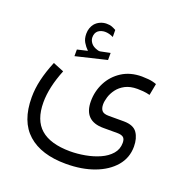

<svg xmlns="http://www.w3.org/2000/svg" viewBox="-138 -668 998 1037"><g transform="rotate(20 360.5 -149.5)"><path d="M254.9 -370.6Q238.3 -386.7 226.6 -406.5Q214.8 -426.3 214.8 -454.6Q214.8 -472.7 220 -487.1Q225.1 -501.5 233.9 -512.7Q246.1 -527.3 263.9 -535.2Q281.7 -543 300.3 -543Q318.8 -543 330.6 -538.6Q342.3 -534.2 355 -526.9L355.5 -486.8Q330.6 -499 307.1 -499Q297.9 -499 286.6 -495.8Q275.4 -492.7 266.6 -484.9Q260.3 -479 256.3 -470Q252.4 -460.9 252.4 -448.2Q252.4 -430.7 264.4 -415.3Q276.4 -399.9 301.3 -392.6Q303.2 -392.1 306.2 -391.1Q309.1 -390.1 313 -390.1Q316.4 -390.1 318.8 -390.6L374 -401.9V-361.3L196.3 -318.8V-356.9ZM167 -220.7Q124 -113.8 124 -27.8Q124 74.7 179.9 123.3Q235.8 171.9 348.6 172.4Q391.1 172.4 435.5 164.3Q480 156.2 517.6 139.4Q555.2 122.6 578.4 95.9Q601.6 69.3 601.6 32.7Q601.6 9.3 590.1 0.7Q578.6 -7.8 555.7 -7.8H475.6Q362.8 -7.8 362.8 -121.1Q362.8 -178.2 388.4 -228.3Q414.1 -278.3 462.2 -309.3Q510.3 -340.3 577.1 -340.3Q590.3 -340.3 614 -338.4Q637.7 -336.4 661.6 -327.6L648.9 -260.7Q628.4 -266.1 609.4 -267.6Q590.3 -269 577.1 -269Q535.6 -269 507.3 -254.2Q479 -239.3 462.2 -216.6Q445.3 -193.8 438 -169.7Q430.7 -145.5 430.7 -127.4Q430.7 -104 441.2 -91.6Q451.7 -79.1 480.5 -79.1H568.4Q623 -78.6 644.3 -47.9Q665.5 -17.1 665.5 30.8Q665.5 95.2 624.8 143.1Q584 190.9 513.2 217.3Q442.4 243.7 351.1 243.7Q209 243.7 132.1 175.3Q55.2 106.9 55.2 -31.2Q55.2 -81.1 67.4 -133.5Q79.6 -186 104.5 -246.1Z"/></g></svg>

Font: Vazir Light UI
Style: Light-UI
Weight: 300
Designer: Saber Rastikerdar
Foundry: Saber Rastikerdar
Version: Version 30.0.0